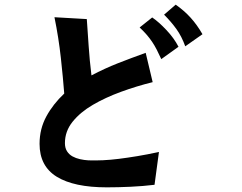

<svg xmlns="http://www.w3.org/2000/svg" viewBox="-20 -734 1040 825"><path d="M644 60Q595 66 541 68.5Q487 71 439 71Q298 71 224 25.5Q150 -20 150 -116Q150 -180 179 -233.5Q208 -287 256 -332Q251 -398 241.5 -485Q232 -572 214 -660L353 -652Q357 -596 361 -535.5Q365 -475 373 -410Q430 -440 486 -462Q542 -484 606 -507L636 -381Q567 -364 500 -339.5Q433 -315 379 -283.5Q325 -252 292 -211Q259 -170 259 -119Q259 -98 268 -84Q277 -70 291.5 -62Q306 -54 324 -50Q342 -46 360 -45Q390 -44 422.5 -45.5Q455 -47 491 -51.5Q527 -56 569.5 -63Q612 -70 663 -81ZM673 -480Q663 -502 653.5 -520.5Q644 -539 633.5 -554.5Q623 -570 610.5 -584.5Q598 -599 580 -616L634 -659Q662 -640 695 -605Q728 -570 747 -533ZM776 -535Q761 -577 738.5 -608.5Q716 -640 685 -671L735 -714Q772 -688 799.5 -657.5Q827 -627 850 -587Z"/></svg>

Font: NanumGothicCoding
Style: Bold
Weight: 700
Monospace: yes
Designer: Kwon Bruce; Nicolas Noh; Sung-woo Choi; Go-un Cha; Soo-hyun Park;
Foundry: NHN Corporation
Version: Version 2.000;PS 1;hotconv 1.0.49;makeotf.lib2.0.14853